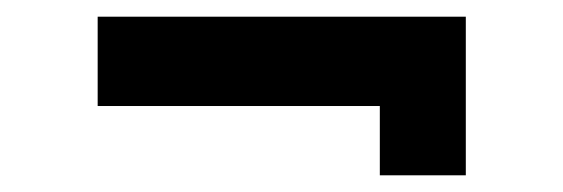

<svg xmlns="http://www.w3.org/2000/svg" viewBox="-20 -354 675 230"><path d="M97 -334V-227H435V-144H538V-334Z"/></svg>

Font: Maven Pro
Style: Black
Weight: 900
Designer: Joe Prince
Foundry: Joe Prince
Version: Version 1.003